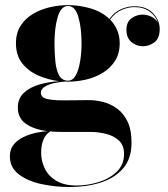

<svg xmlns="http://www.w3.org/2000/svg" viewBox="-20 -490 675 770"><path d="M51.5 -58.5Q51.5 -95 75.5 -117.5Q99.5 -140 137.5 -151Q175.5 -162 217.5 -164.5Q174.5 -169.5 134.5 -186.8Q94.5 -204 69.2 -235.8Q44 -267.5 44 -316.5Q44 -358 62.8 -387Q81.5 -416 112.2 -434.2Q143 -452.5 180 -461Q217 -469.5 253 -469.5Q297.5 -469.5 342.8 -456.5Q388 -443.5 418.5 -414Q439.5 -442.5 466.8 -453.8Q494 -465 518 -465Q568.5 -465 594.5 -436.2Q620.5 -407.5 620.5 -374.5Q620.5 -336 599.2 -320.2Q578 -304.5 552.5 -304.5Q527 -304.5 507 -321.5Q487 -338.5 487 -370Q487 -402 507.5 -416.8Q528 -431.5 552.5 -431.5Q569.5 -431.5 586.8 -423.2Q604 -415 613 -399.5Q605 -425 580.8 -443.2Q556.5 -461.5 518.5 -461.5Q494.5 -461.5 468 -450.2Q441.5 -439 421.5 -411.5Q439 -394 449.5 -370.2Q460 -346.5 460 -316.5Q460 -275 441.2 -245.8Q422.5 -216.5 392.2 -198Q362 -179.5 325.5 -171Q289 -162.5 253 -162.5Q248 -162.5 243 -163Q224 -162 200.8 -157.5Q177.5 -153 160.8 -143.2Q144 -133.5 144 -118Q144 -99 168.2 -93.2Q192.5 -87.5 233.5 -87.5Q259.5 -87.5 287.5 -88Q315.5 -88.5 336.5 -88.5Q365 -88.5 394.8 -80.8Q424.5 -73 450.2 -54Q476 -35 491.8 -2Q507.5 31 507.5 82Q507.5 146 474 185Q440.5 224 384.2 242Q328 260 260 260Q199.5 260 144.2 247.8Q89 235.5 54.2 208.2Q19.5 181 19.5 136.5Q19.5 108 35.5 89Q51.5 70 76 58.8Q100.5 47.5 126 42.2Q151.5 37 170.5 36Q115.5 29 83.5 6.2Q51.5 -16.5 51.5 -58.5ZM198.5 -316.5Q198.5 -278 202 -243.5Q205.5 -209 217 -187.8Q228.5 -166.5 253 -166.5Q272 -166.5 283.8 -187.8Q295.5 -209 301.2 -243.5Q307 -278 307 -316.5Q307 -378.5 294.2 -422.2Q281.5 -466 253 -466Q224.5 -466 211.5 -422.2Q198.5 -378.5 198.5 -316.5ZM145 123Q145 156 159.8 186.2Q174.5 216.5 206 235.2Q237.5 254 287 254Q330.5 254 374.5 240.5Q418.5 227 448 199Q477.5 171 477.5 127Q477.5 93 457 73.8Q436.5 54.5 405 46.8Q373.5 39 341 39H226.5Q202.5 39 181.5 37Q162.5 49 153.8 71Q145 93 145 123Z"/></svg>

Font: Bodoni* 48
Style: Bold
Weight: 700
Version: Version 2.2